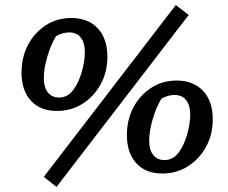

<svg xmlns="http://www.w3.org/2000/svg" viewBox="-20 -679 902 758"><path d="M205 -241Q139 -241 102 -281.5Q65 -322 65 -393Q65 -453 90.5 -501.5Q116 -550 160.5 -579Q205 -608 261 -608Q328 -608 366 -567Q404 -526 404 -455Q404 -395 377.5 -346.5Q351 -298 306 -269.5Q261 -241 205 -241ZM213 -294Q248 -294 271 -326Q291 -354 303 -396Q315 -438 315 -473Q315 -510 299 -530.5Q283 -551 253 -551Q226 -551 201 -536Q181 -503 167 -456Q153 -409 153 -371Q153 -334 169 -314Q185 -294 213 -294ZM203 59 153 19 674 -659 725 -620ZM621 6Q555 6 518 -34.5Q481 -75 481 -146Q481 -206 506.5 -254.5Q532 -303 576.5 -332Q621 -361 677 -361Q744 -361 782 -320Q820 -279 820 -208Q820 -148 793.5 -99.5Q767 -51 722 -22.5Q677 6 621 6ZM629 -47Q664 -47 687 -79Q707 -107 719 -149Q731 -191 731 -226Q731 -263 715 -283.5Q699 -304 669 -304Q642 -304 617 -289Q597 -256 583 -209Q569 -162 569 -124Q569 -87 585 -67Q601 -47 629 -47Z"/></svg>

Font: Piazzolla SemiBold
Style: Italic
Weight: 600
Italic angle: -11.3°
Designer: Juan Pablo del Peral
Foundry: Huerta Tipografica
Version: Version 1.330